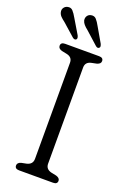

<svg xmlns="http://www.w3.org/2000/svg" viewBox="-181 -942 666 998"><g transform="rotate(20 151.5 -443.5)"><path d="M194.5 -84.5Q194.5 -53.5 228 -46L255 -40.5Q276 -34 276 -19Q276 0 252.5 0H64.5Q41 0 41 -19Q41 -34.5 61.5 -40.5L89 -46Q122 -53.5 122 -84.5V-616.5Q122 -646.5 90.5 -653.5L61.5 -659.5Q41 -665.5 41 -681Q41 -700 64.5 -700H252.5Q276 -700 276 -681Q276 -665.5 255 -659.5L226 -653.5Q194.5 -646.5 194.5 -616.5ZM192 -843.5 238 -764Q241 -757.5 242 -751.8Q243 -746 239 -742Q230.5 -734 219 -744L149 -807Q136 -817 127.5 -826.8Q119 -836.5 116 -848Q113.5 -862.5 120.5 -873Q127.5 -883.5 140.5 -886Q158.5 -889.5 169.5 -877.2Q180.5 -865 192 -843.5ZM63 -843.5 110.5 -764Q113.5 -758 114.5 -752.2Q115.5 -746.5 112 -742Q103.5 -734.5 91.5 -744L21.5 -806Q8.5 -815.5 -0.5 -824.8Q-9.5 -834 -12.5 -846Q-16 -860 -9 -870.8Q-2 -881.5 10.5 -884.5Q28.5 -889 39.8 -877Q51 -865 63 -843.5Z"/></g></svg>

Font: Fraunces 72pt SuperSoft Light
Style: Regular
Weight: 300
Version: Version 1.000;[0bf87f6ff]